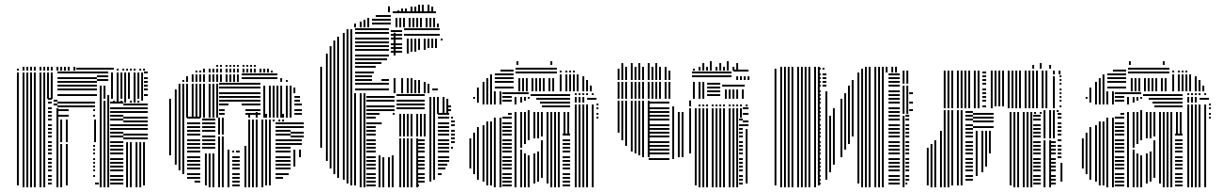

<svg xmlns="http://www.w3.org/2000/svg" viewBox="-20 -796 5212 816"><path d="M60 -8H52V-376H60ZM84 0H76V-376H84ZM100 0H92V-376H100ZM116 0H108V-376H116ZM132 0H124V-376H132ZM156 0H148V-376H156ZM172 0H164V-376H172ZM200 -12H184V-20H200ZM200 -28H184V-36H200ZM200 -44H184V-52H200ZM200 -68H184V-76H200ZM200 -84H184V-92H200ZM200 -100H184V-108H200ZM200 -116H184V-124H200ZM200 -140H184V-148H200ZM200 -156H184V-164H200ZM200 -172H184V-180H200ZM200 -188H184V-196H200ZM200 -212H184V-220H200ZM200 -228H184V-236H200ZM200 -244H184V-252H200ZM200 -260H184V-268H200ZM200 -284H184V-292H200ZM200 -300H184V-308H200ZM200 -316H184V-324H200ZM200 -332H184V-340H200ZM200 -356H184V-364H200ZM200 -372H184V-380H200ZM228 0H220V-336H228ZM224 -348H208V-356H224ZM224 -364H208V-372H224ZM244 0H236V-184H244ZM268 -8H260V-184H268ZM400 -12H384V-20H400ZM384 -44H376V-52H384ZM384 -68H376V-76H384ZM384 -84H376V-92H384ZM384 -100H376V-108H384ZM384 -116H376V-124H384ZM384 -140H376V-148H384ZM384 -156H376V-164H384ZM384 -172H376V-180H384ZM244 -192H236V-288H244ZM268 -192H260V-288H268ZM388 -192H380V-288H388ZM272 -300H224V-308H272ZM384 -300H376V-308H384ZM272 -324H224V-332H272ZM384 -324H376V-332H384ZM384 -340H224V-348H384ZM384 -356H224V-364H384ZM412 0H404V-360H412ZM428 0H420V-360H428ZM444 0H436V-360H444ZM504 -12H448V-20H504ZM504 -28H448V-36H504ZM504 -44H448V-52H504ZM504 -68H448V-76H504ZM504 -84H448V-92H504ZM504 -100H448V-108H504ZM504 -116H448V-124H504ZM504 -140H448V-148H504ZM504 -156H448V-164H504ZM504 -172H448V-180H504ZM504 -188H448V-196H504ZM504 -212H448V-220H504ZM504 -228H448V-236H504ZM504 -244H448V-252H504ZM504 -260H448V-268H504ZM504 -284H448V-292H504ZM504 -300H448V-308H504ZM504 -316H448V-324H504ZM504 -332H448V-340H504ZM504 -356H448V-364H504ZM524 0H516V-192H524ZM540 0H532V-192H540ZM564 0H556V-192H564ZM580 0H572V-192H580ZM596 -8H588V-192H596ZM608 -204H504V-212H608ZM608 -220H504V-228H608ZM608 -244H504V-252H608ZM608 -260H504V-268H608ZM608 -276H504V-284H608ZM608 -292H504V-300H608ZM608 -316H504V-324H608ZM608 -332H504V-340H608ZM608 -348H504V-356H608ZM412 -360H404V-368H412ZM428 -360H420V-368H428ZM444 -360H436V-368H444ZM468 -360H460V-368H468ZM484 -360H476V-368H484ZM500 -360H492V-368H500ZM516 -360H508V-368H516ZM540 -360H532V-368H540ZM556 -360H548V-368H556ZM572 -360H564V-368H572ZM412 -368H404V-384H412ZM444 -368H436V-392H444ZM484 -368H476V-384H484ZM516 -368H508V-392H516ZM556 -368H548V-384H556ZM588 -368H580V-392H588ZM60 -376H52V-488H60ZM84 -376H76V-488H84ZM100 -376H92V-488H100ZM116 -376H108V-488H116ZM132 -376H124V-488H132ZM156 -376H148V-488H156ZM172 -376H164V-488H172ZM188 -376H180V-488H188ZM204 -376H196V-488H204ZM392 -388H224V-396H392ZM392 -412H224V-420H392ZM392 -428H224V-436H392ZM392 -444H224V-452H392ZM392 -460H224V-468H392ZM392 -484H224V-492H392ZM412 -376H404V-432H412ZM428 -376H420V-432H428ZM440 -452H392V-460H440ZM440 -468H392V-476H440ZM440 -484H392V-492H440ZM460 -376H452V-488H460ZM484 -376H476V-488H484ZM500 -376H492V-488H500ZM516 -376H508V-488H516ZM532 -376H524V-488H532ZM556 -376H548V-488H556ZM572 -376H564V-488H572ZM588 -376H580V-488H588ZM608 -388H592V-396H608ZM608 -412H592V-420H608ZM608 -428H592V-436H608ZM608 -444H592V-452H608ZM608 -460H592V-468H608ZM608 -484H592V-492H608ZM60 -496H52V-504H60ZM84 -496H76V-512H84ZM100 -496H92V-512H100ZM116 -496H108V-512H116ZM132 -496H124V-512H132ZM156 -496H148V-512H156ZM172 -496H164V-512H172ZM188 -496H180V-512H188ZM204 -496H196V-512H204ZM228 -496H220V-512H228ZM244 -496H236V-512H244ZM260 -496H252V-512H260ZM276 -496H268V-512H276ZM300 -496H292V-512H300ZM464 -500H304V-508H464ZM484 -496H476V-504H484ZM508 -496H500V-504H508ZM524 -496H516V-504H524ZM540 -496H532V-504H540ZM556 -496H548V-504H556ZM580 -496H572V-504H580ZM596 -496H588V-504H596Z M707 -136H699V-296H707ZM731 -96H723V-296H731ZM747 -72H739V-296H747ZM763 -56H755V-296H763ZM831 -20H807V-28H831ZM831 -36H775V-44H831ZM831 -52H775V-60H831ZM831 -76H775V-84H831ZM831 -92H775V-100H831ZM831 -108H775V-116H831ZM831 -124H775V-132H831ZM831 -148H775V-156H831ZM831 -164H775V-172H831ZM831 -180H775V-188H831ZM831 -196H775V-204H831ZM831 -220H775V-228H831ZM831 -236H775V-244H831ZM831 -252H775V-260H831ZM831 -268H775V-276H831ZM831 -292H775V-300H831ZM859 -8H851V-144H859ZM875 0H867V-144H875ZM891 0H883V-144H891ZM895 -164H839V-172H895ZM895 -180H839V-188H895ZM895 -196H839V-204H895ZM895 -212H839V-220H895ZM895 -236H839V-244H895ZM895 -252H839V-260H895ZM895 -268H839V-276H895ZM895 -284H839V-292H895ZM915 0H907V-216H915ZM931 0H923V-216H931ZM955 0H947V-160H955ZM999 -4H967V-12H999ZM999 -20H967V-28H999ZM999 -36H967V-44H999ZM999 -52H967V-60H999ZM999 -76H967V-84H999ZM999 -92H967V-100H999ZM999 -108H967V-116H999ZM999 -124H967V-132H999ZM975 -148H967V-156H975ZM999 -148H983V-156H999ZM915 -224H907V-296H915ZM931 -224H923V-296H931ZM1027 0H1019V-176H1027ZM1043 0H1035V-280H1043ZM1059 0H1051V-280H1059ZM1075 0H1067V-280H1075ZM1099 0H1091V-280H1099ZM1115 -8H1107V-280H1115ZM1131 -8H1123V-280H1131ZM1183 -36H1151V-44H1183ZM1207 -52H1151V-60H1207ZM1215 -76H1151V-84H1215ZM1215 -92H1151V-100H1215ZM1215 -108H1151V-116H1215ZM1215 -124H1151V-132H1215ZM1215 -148H1151V-156H1215ZM1215 -164H1151V-172H1215ZM1215 -180H1151V-188H1215ZM1215 -196H1151V-204H1215ZM1215 -220H1151V-228H1215ZM1215 -236H1151V-244H1215ZM1215 -252H1151V-260H1215ZM1215 -268H1151V-276H1215ZM1235 -88H1227V-160H1235ZM1259 -128H1251V-160H1259ZM1263 -180H1215V-188H1263ZM1263 -196H1215V-204H1263ZM1271 -212H1215V-220H1271ZM1271 -228H1215V-236H1271ZM1271 -252H1215V-260H1271ZM1271 -268H1215V-276H1271ZM1043 -280H1035V-288H1043ZM1059 -280H1051V-288H1059ZM1075 -280H1067V-288H1075ZM1099 -280H1091V-288H1099ZM1115 -280H1107V-288H1115ZM1131 -280H1123V-288H1131ZM1147 -280H1139V-288H1147ZM1171 -280H1163V-288H1171ZM1187 -280H1179V-288H1187ZM1043 -296H1035V-312H1043ZM1075 -296H1067V-320H1075ZM1115 -296H1107V-312H1115ZM1147 -296H1139V-320H1147ZM1187 -296H1179V-312H1187ZM1219 -296H1211V-320H1219ZM707 -296H699V-376H707ZM731 -296H723V-416H731ZM747 -296H739V-440H747ZM763 -296H755V-440H763ZM779 -296H771V-440H779ZM803 -296H795V-440H803ZM819 -296H811V-440H819ZM835 -296H827V-440H835ZM851 -296H843V-440H851ZM875 -296H867V-440H875ZM891 -296H883V-440H891ZM907 -296H899V-440H907ZM935 -308H911V-316H935ZM1087 -308H1023V-316H1087ZM935 -324H911V-332H935ZM1087 -324H1023V-332H1087ZM951 -348H911V-356H951ZM1087 -348H1007V-356H1087ZM1087 -364H911V-372H1087ZM1087 -380H911V-388H1087ZM1087 -396H911V-404H1087ZM1087 -420H911V-428H1087ZM1087 -436H911V-444H1087ZM1107 -296H1099V-400H1107ZM1131 -296H1123V-400H1131ZM1147 -296H1139V-400H1147ZM1163 -296H1155V-400H1163ZM1179 -296H1171V-400H1179ZM1203 -296H1195V-400H1203ZM1219 -296H1211V-400H1219ZM1263 -308H1231V-316H1263ZM1263 -324H1231V-332H1263ZM1263 -348H1231V-356H1263ZM1255 -364H1231V-372H1255ZM1255 -380H1231V-388H1255ZM1107 -400H1099V-432H1107ZM1131 -400H1123V-432H1131ZM1147 -400H1139V-432H1147ZM1163 -400H1155V-432H1163ZM1179 -400H1171V-432H1179ZM1203 -400H1195V-432H1203ZM1219 -400H1211V-432H1219ZM1235 -400H1227V-424H1235ZM763 -448H755V-456H763ZM779 -448H771V-472H779ZM803 -448H795V-480H803ZM819 -448H811V-480H819ZM835 -448H827V-480H835ZM851 -448H843V-480H851ZM875 -448H867V-480H875ZM891 -448H883V-480H891ZM907 -448H899V-480H907ZM923 -448H915V-480H923ZM947 -448H939V-480H947ZM963 -448H955V-480H963ZM979 -448H971V-480H979ZM995 -448H987V-480H995ZM1159 -460H1007V-468H1159ZM1159 -476H1007V-484H1159ZM1179 -448H1171V-464H1179ZM1203 -448H1195V-456H1203ZM819 -488H811V-496H819ZM835 -488H827V-496H835ZM851 -488H843V-504H851ZM875 -488H867V-504H875ZM891 -488H883V-504H891ZM907 -488H899V-504H907ZM923 -488H915V-504H923ZM947 -488H939V-504H947ZM963 -488H955V-504H963ZM979 -488H971V-504H979ZM995 -488H987V-504H995ZM1019 -488H1011V-504H1019ZM1035 -488H1027V-504H1035ZM1051 -488H1043V-504H1051ZM1067 -488H1059V-504H1067ZM1091 -488H1083V-504H1091ZM1107 -488H1099V-504H1107ZM1123 -488H1115V-504H1123ZM1139 -488H1131V-496H1139ZM907 -512H899V-520H907ZM923 -512H915V-520H923ZM947 -512H939V-520H947ZM963 -512H955V-520H963ZM979 -512H971V-520H979ZM995 -512H987V-520H995ZM1019 -512H1011V-520H1019ZM1035 -512H1027V-520H1035ZM1051 -512H1043V-520H1051ZM1067 -512H1059V-520H1067Z M1349 -168H1341V-400H1349ZM1373 -112H1365V-400H1373ZM1389 -80H1381V-400H1389ZM1405 -56H1397V-400H1405ZM1421 -40H1413V-400H1421ZM1445 -32H1437V-400H1445ZM1461 -16H1453V-400H1461ZM1477 -8H1469V-400H1477ZM1493 -8H1485V-400H1493ZM1517 0H1509V-400H1517ZM1533 0H1525V-400H1533ZM1577 -4H1537V-12H1577ZM1577 -20H1537V-28H1577ZM1577 -36H1537V-44H1577ZM1577 -52H1537V-60H1577ZM1577 -76H1537V-84H1577ZM1577 -92H1537V-100H1577ZM1577 -108H1537V-116H1577ZM1577 -124H1537V-132H1577ZM1577 -148H1537V-156H1577ZM1577 -164H1537V-172H1577ZM1577 -180H1537V-188H1577ZM1577 -196H1537V-204H1577ZM1577 -220H1537V-228H1577ZM1577 -236H1537V-244H1577ZM1577 -252H1537V-260H1577ZM1577 -268H1537V-276H1577ZM1577 -292H1537V-300H1577ZM1577 -308H1537V-316H1577ZM1577 -324H1537V-332H1577ZM1577 -340H1537V-348H1577ZM1577 -364H1537V-372H1577ZM1577 -380H1537V-388H1577ZM1597 0H1589V-136H1597ZM1613 0H1605V-128H1613ZM1637 0H1629V-128H1637ZM1653 0H1645V-136H1653ZM1602 -268H1577V-276H1602ZM1593 -308H1577V-316H1593ZM1657 -308H1649V-316H1657ZM1657 -324H1577V-332H1657ZM1657 -340H1577V-348H1657ZM1657 -364H1577V-372H1657ZM1657 -380H1577V-388H1657ZM1685 0H1677V-208H1685ZM1701 0H1693V-208H1701ZM1717 0H1709V-208H1717ZM1733 0H1725V-208H1733ZM1757 0H1749V-208H1757ZM1761 -4H1753V-12H1761ZM1785 -20H1753V-28H1785ZM1785 -36H1753V-44H1785ZM1785 -52H1753V-60H1785ZM1785 -76H1753V-84H1785ZM1785 -92H1753V-100H1785ZM1785 -108H1753V-116H1785ZM1785 -124H1753V-132H1785ZM1785 -148H1753V-156H1785ZM1785 -164H1753V-172H1785ZM1785 -180H1753V-188H1785ZM1785 -196H1753V-204H1785ZM1685 -216H1677V-312H1685ZM1701 -216H1693V-312H1701ZM1717 -216H1709V-312H1717ZM1733 -216H1725V-312H1733ZM1757 -216H1749V-312H1757ZM1773 -216H1765V-312H1773ZM1789 -216H1781V-312H1789ZM1785 -332H1665V-340H1785ZM1785 -348H1665V-356H1785ZM1785 -364H1665V-372H1785ZM1785 -388H1665V-396H1785ZM1813 -24H1805V-312H1813ZM1829 -32H1821V-312H1829ZM1857 -52H1841V-60H1857ZM1873 -76H1841V-84H1873ZM1881 -92H1841V-100H1881ZM1889 -108H1841V-116H1889ZM1889 -124H1841V-132H1889ZM1889 -148H1841V-156H1889ZM1889 -164H1841V-172H1889ZM1889 -180H1841V-188H1889ZM1889 -196H1841V-204H1889ZM1889 -220H1841V-228H1889ZM1889 -236H1841V-244H1889ZM1889 -252H1841V-260H1889ZM1889 -268H1841V-276H1889ZM1889 -292H1841V-300H1889ZM1889 -308H1841V-316H1889ZM1905 -164H1897V-172H1905ZM1913 -188H1897V-196H1913ZM1913 -204H1897V-212H1913ZM1913 -220H1897V-228H1913ZM1913 -236H1897V-244H1913ZM1913 -260H1897V-268H1913ZM1913 -276H1897V-284H1913ZM1905 -292H1897V-300H1905ZM1813 -312H1805V-384H1813ZM1829 -312H1821V-384H1829ZM1845 -312H1837V-384H1845ZM1869 -312H1861V-384H1869ZM1885 -312H1877V-376H1885ZM1897 -324H1881V-332H1897ZM1897 -340H1881V-348H1897ZM1349 -400H1341V-512H1349ZM1373 -400H1365V-568H1373ZM1389 -400H1381V-600H1389ZM1405 -400H1397V-624H1405ZM1421 -400H1413V-640H1421ZM1445 -400H1437V-656H1445ZM1461 -400H1453V-672H1461ZM1477 -400H1469V-672H1477ZM1633 -412H1489V-420H1633ZM1633 -436H1489V-444H1633ZM1561 -452H1489V-460H1561ZM1633 -452H1601V-460H1633ZM1561 -468H1489V-476H1561ZM1569 -484H1489V-492H1569ZM1577 -508H1489V-516H1577ZM1601 -524H1489V-532H1601ZM1625 -540H1489V-548H1625ZM1633 -556H1489V-564H1633ZM1633 -580H1489V-588H1633ZM1633 -596H1489V-604H1633ZM1633 -612H1489V-620H1633ZM1633 -628H1489V-636H1633ZM1633 -652H1489V-660H1633ZM1633 -668H1489V-676H1633ZM1661 -400H1653V-464H1661ZM1661 -560H1653V-657H1661ZM1693 -400H1685V-464H1693ZM1689 -572H1641V-580H1689ZM1689 -588H1641V-596H1689ZM1689 -604H1641V-612H1689ZM1689 -628H1641V-636H1689ZM1689 -644H1641V-652H1689ZM1689 -660H1641V-668H1689ZM1717 -400H1709V-464H1717ZM1717 -568H1709V-584H1717ZM1733 -400H1725V-464H1733ZM1733 -576H1725V-584H1733ZM1749 -400H1741V-456H1749ZM1749 -576H1741V-584H1749ZM1765 -400H1757V-456H1765ZM1789 -400H1781V-448H1789ZM1805 -400H1797V-440H1805ZM1841 -412H1817V-420H1841ZM1717 -584H1709V-632H1717ZM1733 -584H1725V-632H1733ZM1749 -584H1741V-632H1749ZM1765 -584H1757V-632H1765ZM1789 -584H1781V-632H1789ZM1805 -592H1797V-632H1805ZM1821 -592H1813V-632H1821ZM1837 -592H1829V-632H1837ZM1861 -624H1853V-632H1861ZM1849 -644H1697V-652H1849ZM1849 -668H1697V-676H1849ZM1493 -680H1485V-696H1493ZM1517 -680H1509V-704H1517ZM1533 -680H1525V-712H1533ZM1549 -680H1541V-720H1549ZM1641 -692H1561V-700H1641ZM1641 -708H1561V-716H1641ZM1641 -724H1577V-732H1641ZM1669 -680H1661V-720H1669ZM1685 -680H1677V-720H1685ZM1701 -680H1693V-720H1701ZM1725 -680H1717V-720H1725ZM1741 -680H1733V-720H1741ZM1757 -680H1749V-720H1757ZM1773 -680H1765V-720H1773ZM1797 -680H1789V-720H1797ZM1813 -680H1805V-720H1813ZM1829 -680H1821V-720H1829ZM1845 -680H1837V-696H1845ZM1833 -740H1649V-748H1833ZM1637 -744H1629V-769H1637ZM1677 -744H1669V-752H1677ZM1693 -744H1685V-760H1693ZM1709 -744H1701V-760H1709ZM1733 -744H1725V-768H1733ZM1749 -744H1741V-768H1749ZM1765 -744H1757V-776H1765ZM1781 -744H1773V-776H1781ZM1805 -744H1797V-776H1805ZM1821 -744H1813V-768H1821Z M1983 -80H1975V-208H1983ZM1999 -56H1991V-232H1999ZM1999 -376H1991V-384H1999ZM2015 -32H2007V-256H2015ZM2015 -360H2007V-408H2015ZM2039 -24H2031V-264H2039ZM2039 -352H2031V-408H2039ZM2055 -8H2047V-280H2055ZM2055 -352H2047V-408H2055ZM2071 -8H2063V-280H2071ZM2071 -352H2063V-408H2071ZM2087 0H2079V-296H2087ZM2087 -352H2079V-408H2087ZM2111 0H2103V-296H2111ZM2111 -352H2103V-408H2111ZM2155 -4H2115V-12H2155ZM2155 -20H2115V-28H2155ZM2155 -36H2115V-44H2155ZM2155 -52H2115V-60H2155ZM2155 -76H2115V-84H2155ZM2155 -92H2115V-100H2155ZM2155 -108H2115V-116H2155ZM2155 -124H2115V-132H2155ZM2155 -148H2115V-156H2155ZM2155 -164H2115V-172H2155ZM2155 -180H2115V-188H2155ZM2155 -196H2115V-204H2155ZM2155 -220H2115V-228H2155ZM2155 -236H2115V-244H2155ZM2155 -252H2115V-260H2155ZM2155 -268H2115V-276H2155ZM2155 -292H2115V-300H2155ZM2155 -308H2139V-316H2155ZM2155 -364H2115V-372H2155ZM2155 -380H2115V-388H2155ZM2155 -396H2115V-404H2155ZM2175 0H2167V-320H2175ZM2175 -352H2167V-384H2175ZM2199 0H2191V-160H2199ZM2199 -168H2191V-320H2199ZM2199 -360H2191V-384H2199ZM2215 0H2207V-144H2215ZM2215 -184H2207V-320H2215ZM2215 -368H2207V-384H2215ZM2231 0H2223V-136H2231ZM2231 -200H2223V-328H2231ZM2231 -376H2223V-384H2231ZM2227 -396H2155V-404H2227ZM2255 -16H2247V-144H2255ZM2255 -208H2247V-224H2255ZM2271 -24H2263V-152H2271ZM2271 -208H2263V-224H2271ZM2287 -40H2279V-200H2287ZM2287 -216H2279V-224H2287ZM2311 -16H2303V-224H2311ZM2327 0H2319V-224H2327ZM2343 0H2335V-224H2343ZM2359 0H2351V-224H2359ZM2403 -4H2371V-12H2403ZM2403 -20H2371V-28H2403ZM2403 -36H2371V-44H2403ZM2403 -52H2371V-60H2403ZM2403 -76H2371V-84H2403ZM2403 -92H2371V-100H2403ZM2403 -108H2371V-116H2403ZM2403 -124H2371V-132H2403ZM2403 -148H2371V-156H2403ZM2403 -164H2371V-172H2403ZM2403 -180H2371V-188H2403ZM2403 -196H2371V-204H2403ZM2403 -220H2371V-228H2403ZM2255 -224H2247V-320H2255ZM2271 -224H2263V-320H2271ZM2287 -224H2279V-320H2287ZM2311 -224H2303V-320H2311ZM2327 -224H2319V-320H2327ZM2343 -224H2335V-320H2343ZM2359 -224H2351V-320H2359ZM2383 -224H2375V-320H2383ZM2399 -224H2391V-320H2399ZM2403 -340H2283V-348H2403ZM2403 -356H2275V-364H2403ZM2403 -372H2259V-380H2403ZM2403 -388H2235V-396H2403ZM2431 0H2423V-352H2431ZM2447 0H2439V-352H2447ZM2463 0H2455V-352H2463ZM2479 0H2471V-352H2479ZM2503 0H2495V-352H2503ZM2523 -292H2515V-300H2523ZM2523 -308H2515V-316H2523ZM2523 -332H2515V-340H2523ZM2523 -348H2515V-356H2523ZM2431 -360H2423V-384H2431ZM2447 -360H2439V-384H2447ZM2463 -360H2455V-384H2463ZM2515 -372H2475V-380H2515ZM2431 -392H2423V-400H2431ZM2447 -392H2439V-400H2447ZM2463 -392H2455V-400H2463ZM2479 -392H2471V-400H2479ZM2503 -392H2495V-400H2503ZM2015 -408H2007V-424H2015ZM2039 -408H2031V-448H2039ZM2055 -408H2047V-464H2055ZM2071 -408H2063V-480H2071ZM2163 -420H2083V-428H2163ZM2163 -444H2083V-452H2163ZM2163 -460H2083V-468H2163ZM2163 -476H2083V-484H2163ZM2163 -492H2107V-500H2163ZM2191 -408H2183V-464H2191ZM2207 -408H2199V-464H2207ZM2223 -408H2215V-464H2223ZM2247 -408H2239V-464H2247ZM2263 -408H2255V-464H2263ZM2279 -408H2271V-464H2279ZM2295 -408H2287V-464H2295ZM2319 -408H2311V-464H2319ZM2335 -408H2327V-464H2335ZM2347 -484H2171V-492H2347ZM2347 -500H2171V-508H2347ZM2367 -408H2359V-480H2367ZM2391 -408H2383V-480H2391ZM2407 -408H2399V-480H2407ZM2423 -408H2415V-480H2423ZM2439 -408H2431V-480H2439ZM2463 -408H2455V-472H2463ZM2479 -408H2471V-456H2479ZM2495 -408H2487V-432H2495ZM2367 -488H2359V-496H2367ZM2391 -488H2383V-496H2391ZM2407 -488H2399V-496H2407ZM2423 -488H2415V-496H2423ZM2183 -520H2175V-536H2183ZM2327 -520H2319V-536H2327Z M2613 -232H2605V-368H2613ZM2629 -200H2621V-368H2629ZM2645 -176H2637V-368H2645ZM2669 -152H2661V-368H2669ZM2685 -144H2677V-368H2685ZM2701 -136H2693V-368H2701ZM2717 -128H2709V-368H2717ZM2741 -128H2733V-368H2741ZM2825 -116H2737V-124H2825ZM2825 -140H2737V-148H2825ZM2825 -156H2737V-164H2825ZM2825 -172H2737V-180H2825ZM2825 -188H2737V-196H2825ZM2825 -212H2737V-220H2825ZM2825 -228H2737V-236H2825ZM2825 -244H2737V-252H2825ZM2825 -260H2737V-268H2825ZM2825 -284H2737V-292H2825ZM2825 -300H2737V-308H2825ZM2825 -316H2737V-324H2825ZM2825 -332H2737V-340H2825ZM2825 -356H2737V-364H2825ZM2845 -120H2837V-344H2845ZM2869 -128H2861V-320H2869ZM2885 -128H2877V-320H2885ZM2917 -144H2909V-296H2917ZM2941 -8H2933V-296H2941ZM2957 0H2949V-296H2957ZM2973 0H2965V-296H2973ZM2989 0H2981V-296H2989ZM3013 0H3005V-296H3013ZM3029 0H3021V-296H3029ZM3045 0H3037V-296H3045ZM3061 0H3053V-296H3061ZM3085 0H3077V-296H3085ZM3101 0H3093V-296H3101ZM3117 0H3109V-296H3117ZM3137 -12H3121V-20H3137ZM3137 -28H3121V-36H3137ZM3137 -44H3121V-52H3137ZM3137 -68H3121V-76H3137ZM3137 -84H3121V-92H3137ZM3137 -100H3121V-108H3137ZM3137 -116H3121V-124H3137ZM3137 -140H3121V-148H3137ZM3137 -156H3121V-164H3137ZM3137 -172H3121V-180H3137ZM3137 -188H3121V-196H3137ZM3137 -212H3121V-220H3137ZM3137 -228H3121V-236H3137ZM3137 -244H3121V-252H3137ZM3137 -260H3121V-268H3137ZM3137 -284H3121V-292H3137ZM3157 -16H3149V-248H3157ZM3161 -260H3137V-268H3161ZM3161 -276H3137V-284H3161ZM2917 -296H2909V-336H2917ZM2941 -296H2933V-336H2941ZM2957 -296H2949V-336H2957ZM2973 -296H2965V-336H2973ZM2989 -296H2981V-336H2989ZM3013 -296H3005V-336H3013ZM3029 -296H3021V-336H3029ZM3045 -296H3037V-336H3045ZM3061 -296H3053V-336H3061ZM3085 -296H3077V-336H3085ZM3101 -296H3093V-336H3101ZM3117 -296H3109V-336H3117ZM3133 -296H3125V-336H3133ZM3161 -308H3137V-316H3161ZM3161 -332H3137V-340H3161ZM2917 -344H2909V-369H2917ZM2957 -344H2949V-352H2957ZM2973 -344H2965V-352H2973ZM2989 -344H2981V-352H2989ZM3013 -344H3005V-352H3013ZM3029 -344H3021V-352H3029ZM3045 -344H3037V-352H3045ZM3061 -344H3053V-352H3061ZM3085 -344H3077V-352H3085ZM3101 -344H3093V-352H3101ZM3117 -344H3109V-352H3117ZM3133 -344H3125V-352H3133ZM3157 -344H3149V-352H3157ZM2613 -376H2605V-448H2613ZM2629 -376H2621V-448H2629ZM2645 -376H2637V-448H2645ZM2669 -376H2661V-448H2669ZM2685 -376H2677V-448H2685ZM2701 -376H2693V-448H2701ZM2717 -376H2709V-448H2717ZM2741 -376H2733V-448H2741ZM2757 -376H2749V-448H2757ZM2773 -376H2765V-448H2773ZM2789 -376H2781V-448H2789ZM2813 -376H2805V-448H2813ZM2829 -376H2821V-448H2829ZM2933 -376H2925V-448H2933ZM2957 -376H2949V-448H2957ZM2973 -376H2965V-448H2973ZM3041 -388H2985V-396H3041ZM3041 -404H2985V-412H3041ZM3041 -420H2985V-428H3041ZM3041 -436H2985V-444H3041ZM3069 -376H3061V-416H3069ZM3085 -376H3077V-416H3085ZM3101 -376H3093V-416H3101ZM3117 -376H3109V-416H3117ZM3141 -376H3133V-416H3141ZM3145 -428H3049V-436H3145ZM2613 -456H2605V-496H2613ZM2629 -456H2621V-496H2629ZM2645 -456H2637V-496H2645ZM2669 -456H2661V-496H2669ZM2685 -456H2677V-496H2685ZM2701 -456H2693V-496H2701ZM2717 -456H2709V-496H2717ZM2741 -456H2733V-496H2741ZM2757 -456H2749V-496H2757ZM2773 -456H2765V-496H2773ZM2789 -456H2781V-496H2789ZM2813 -456H2805V-496H2813ZM2829 -456H2821V-496H2829ZM3089 -468H2921V-476H3089ZM3089 -484H2921V-492H3089ZM3117 -456H3109V-472H3117ZM3133 -456H3125V-472H3133ZM3149 -456H3141V-472H3149ZM3165 -456H3157V-472H3165ZM3161 -492H3097V-500H3161ZM2613 -496H2605V-504H2613ZM2629 -496H2621V-512H2629ZM2645 -496H2637V-512H2645ZM2669 -496H2661V-512H2669ZM2685 -496H2677V-512H2685ZM2701 -496H2693V-512H2701ZM2717 -496H2709V-512H2717ZM2741 -496H2733V-512H2741ZM2757 -496H2749V-512H2757ZM2773 -496H2765V-512H2773ZM2789 -496H2781V-512H2789ZM2813 -496H2805V-512H2813ZM2933 -496H2925V-504H2933ZM2957 -496H2949V-512H2957ZM2973 -496H2965V-512H2973ZM2989 -496H2981V-512H2989ZM3005 -496H2997V-512H3005ZM3029 -496H3021V-512H3029ZM3045 -496H3037V-512H3045ZM3061 -496H3053V-512H3061ZM3077 -496H3069V-512H3077ZM3101 -496H3093V-512H3101ZM3117 -496H3109V-512H3117ZM2629 -512H2621V-528H2629ZM2669 -512H2661V-528H2669ZM2701 -512H2693V-528H2701ZM2741 -512H2733V-528H2741ZM2773 -512H2765V-528H2773ZM2973 -512H2965V-528H2973ZM3005 -512H2997V-536H3005ZM3045 -512H3037V-528H3045ZM3077 -512H3069V-536H3077ZM3117 -512H3109V-528H3117Z M3280 -8H3272V-504H3280ZM3304 0H3296V-512H3304ZM3320 0H3312V-512H3320ZM3336 0H3328V-512H3336ZM3352 0H3344V-512H3352ZM3376 0H3368V-512H3376ZM3392 0H3384V-512H3392ZM3408 0H3400V-512H3408ZM3424 0H3416V-512H3424ZM3448 0H3440V-512H3448ZM3464 -8H3456V-512H3464ZM3468 -12H3460V-20H3468ZM3468 -28H3460V-36H3468ZM3468 -44H3460V-52H3468ZM3468 -68H3460V-76H3468ZM3468 -84H3460V-92H3468ZM3468 -100H3460V-108H3468ZM3468 -116H3460V-124H3468ZM3468 -140H3460V-148H3468ZM3468 -156H3460V-164H3468ZM3468 -172H3460V-180H3468ZM3468 -188H3460V-196H3468ZM3468 -212H3460V-220H3468ZM3468 -228H3460V-236H3468ZM3468 -244H3460V-252H3468ZM3468 -260H3460V-268H3468ZM3468 -284H3460V-292H3468ZM3468 -300H3460V-308H3468ZM3468 -316H3460V-324H3468ZM3468 -332H3460V-340H3468ZM3468 -356H3460V-364H3468ZM3468 -372H3460V-380H3468ZM3468 -388H3460V-396H3468ZM3468 -404H3460V-412H3468ZM3468 -428H3460V-436H3468ZM3468 -444H3460V-452H3468ZM3468 -460H3460V-468H3468ZM3468 -476H3460V-484H3468ZM3468 -500H3460V-508H3468ZM3496 -32H3488V-408H3496ZM3512 -64H3504V-304H3512ZM3528 -96H3520V-336H3528ZM3492 -428H3476V-436H3492ZM3492 -444H3476V-452H3492ZM3492 -460H3476V-468H3492ZM3492 -476H3476V-484H3492ZM3484 -500H3476V-508H3484ZM3560 -128H3552V-376H3560ZM3576 -160H3568V-400H3576ZM3592 -184H3584V-432H3592ZM3608 -216H3600V-456H3608ZM3632 -16H3624V-488H3632ZM3648 0H3640V-488H3648ZM3664 0H3656V-488H3664ZM3680 0H3672V-488H3680ZM3704 0H3696V-488H3704ZM3720 0H3712V-488H3720ZM3736 0H3728V-488H3736ZM3804 -12H3756V-20H3804ZM3804 -28H3756V-36H3804ZM3804 -44H3756V-52H3804ZM3804 -68H3756V-76H3804ZM3804 -84H3756V-92H3804ZM3804 -100H3756V-108H3804ZM3804 -116H3756V-124H3804ZM3804 -140H3756V-148H3804ZM3804 -156H3756V-164H3804ZM3804 -172H3756V-180H3804ZM3804 -188H3756V-196H3804ZM3804 -212H3756V-220H3804ZM3804 -228H3756V-236H3804ZM3804 -244H3756V-252H3804ZM3804 -260H3756V-268H3804ZM3804 -284H3756V-292H3804ZM3804 -300H3756V-308H3804ZM3804 -316H3756V-324H3804ZM3804 -332H3756V-340H3804ZM3804 -356H3756V-364H3804ZM3804 -372H3756V-380H3804ZM3804 -388H3756V-396H3804ZM3804 -404H3756V-412H3804ZM3804 -428H3756V-436H3804ZM3804 -444H3756V-452H3804ZM3804 -460H3756V-468H3804ZM3804 -476H3756V-484H3804ZM3648 -488H3640V-504H3648ZM3664 -488H3656V-512H3664ZM3680 -488H3672V-512H3680ZM3704 -488H3696V-512H3704ZM3720 -488H3712V-512H3720ZM3736 -488H3728V-512H3736ZM3752 -488H3744V-512H3752ZM3776 -488H3768V-512H3776ZM3792 -488H3784V-512H3792ZM3824 0H3816V-304H3824ZM3836 -12H3828V-20H3836ZM3844 -28H3828V-36H3844ZM3844 -44H3828V-52H3844ZM3844 -68H3828V-76H3844ZM3844 -84H3828V-92H3844ZM3844 -100H3828V-108H3844ZM3844 -116H3828V-124H3844ZM3844 -140H3828V-148H3844ZM3844 -156H3828V-164H3844ZM3844 -172H3828V-180H3844ZM3844 -188H3828V-196H3844ZM3844 -212H3828V-220H3844ZM3844 -228H3828V-236H3844ZM3844 -244H3828V-252H3844ZM3844 -260H3828V-268H3844ZM3844 -284H3828V-292H3844ZM3844 -300H3828V-308H3844ZM3824 -312H3816V-432H3824ZM3840 -312H3832V-432H3840ZM3860 -324H3844V-332H3860ZM3860 -356H3844V-364H3860ZM3860 -396H3844V-404H3860ZM3824 -440H3816V-496H3824ZM3840 -440H3832V-496H3840Z M3927 -8H3919V-168H3927ZM3943 0H3935V-184H3943ZM3959 0H3951V-200H3959ZM3983 0H3975V-240H3983ZM3999 0H3991V-328H3999ZM4015 0H4007V-328H4015ZM4031 -8H4023V-328H4031ZM4055 -8H4047V-328H4055ZM4071 -8H4063V-328H4071ZM4115 -28H4083V-36H4115ZM4115 -44H4083V-52H4115ZM4115 -68H4083V-76H4115ZM4115 -84H4083V-92H4115ZM4115 -100H4083V-108H4115ZM4115 -116H4083V-124H4115ZM4115 -140H4083V-148H4115ZM4115 -156H4083V-164H4115ZM4115 -172H4083V-180H4115ZM4115 -188H4083V-196H4115ZM4115 -212H4083V-220H4115ZM4115 -228H4083V-236H4115ZM4115 -244H4083V-252H4115ZM4115 -260H4083V-268H4115ZM4115 -284H4083V-292H4115ZM4115 -300H4083V-308H4115ZM4115 -316H4083V-324H4115ZM4135 -48H4127V-240H4135ZM4159 -64H4151V-240H4159ZM4175 -88H4167V-240H4175ZM4191 -144H4183V-240H4191ZM4203 -252H4115V-260H4203ZM4203 -276H4115V-284H4203ZM4203 -292H4115V-300H4203ZM4203 -308H4115V-316H4203ZM4279 -8H4271V-312H4279ZM4295 0H4287V-312H4295ZM4311 0H4303V-312H4311ZM4335 0H4327V-312H4335ZM4351 0H4343V-312H4351ZM4367 0H4359V-312H4367ZM4403 -12H4371V-20H4403ZM4403 -28H4371V-36H4403ZM4403 -44H4371V-52H4403ZM4403 -68H4371V-76H4403ZM4403 -84H4371V-92H4403ZM4403 -100H4371V-108H4403ZM4403 -116H4371V-124H4403ZM4403 -140H4371V-148H4403ZM4403 -156H4371V-164H4403ZM4403 -172H4371V-180H4403ZM4403 -188H4371V-196H4403ZM4403 -212H4371V-220H4403ZM4403 -228H4371V-236H4403ZM4403 -244H4371V-252H4403ZM4403 -260H4371V-268H4403ZM4403 -284H4371V-292H4403ZM4403 -300H4371V-308H4403ZM4279 -312H4271V-320H4279ZM4295 -312H4287V-320H4295ZM4311 -312H4303V-320H4311ZM4335 -312H4327V-320H4335ZM4351 -312H4343V-320H4351ZM4367 -312H4359V-320H4367ZM4383 -312H4375V-320H4383ZM4407 -312H4399V-320H4407ZM4423 0H4415V-200H4423ZM4447 0H4439V-200H4447ZM4467 -12H4443V-20H4467ZM4467 -28H4443V-36H4467ZM4467 -44H4443V-52H4467ZM4467 -68H4443V-76H4467ZM4467 -84H4443V-92H4467ZM4467 -100H4443V-108H4467ZM4467 -116H4443V-124H4467ZM4467 -140H4443V-148H4467ZM4467 -156H4443V-164H4467ZM4467 -172H4443V-180H4467ZM4467 -188H4443V-196H4467ZM4495 -24H4487V-104H4495ZM4491 -124H4475V-132H4491ZM4491 -140H4475V-148H4491ZM4491 -156H4475V-164H4491ZM4491 -172H4475V-180H4491ZM4491 -196H4475V-204H4491ZM4423 -208H4415V-320H4423ZM4447 -208H4439V-320H4447ZM4463 -208H4455V-320H4463ZM4491 -220H4475V-228H4491ZM4491 -236H4475V-244H4491ZM4491 -252H4475V-260H4491ZM4491 -268H4475V-276H4491ZM4491 -292H4475V-300H4491ZM4491 -308H4475V-316H4491ZM4423 -320H4415V-328H4423ZM4447 -320H4439V-328H4447ZM4463 -320H4455V-328H4463ZM4479 -320H4471V-328H4479ZM3999 -336H3991V-496H3999ZM4015 -336H4007V-496H4015ZM4031 -336H4023V-496H4031ZM4055 -336H4047V-496H4055ZM4071 -336H4063V-496H4071ZM4087 -336H4079V-496H4087ZM4103 -336H4095V-496H4103ZM4127 -336H4119V-496H4127ZM4143 -336H4135V-496H4143ZM4171 -340H4155V-348H4171ZM4171 -364H4155V-372H4171ZM4171 -380H4155V-388H4171ZM4171 -396H4155V-404H4171ZM4171 -412H4155V-420H4171ZM4171 -436H4155V-444H4171ZM4171 -452H4155V-460H4171ZM4171 -468H4155V-476H4171ZM4171 -484H4155V-492H4171ZM4199 -336H4191V-496H4199ZM4215 -344H4207V-496H4215ZM4231 -344H4223V-496H4231ZM4247 -344H4239V-496H4247ZM4271 -336H4263V-496H4271ZM4287 -336H4279V-496H4287ZM4303 -336H4295V-496H4303ZM4319 -336H4311V-496H4319ZM4343 -336H4335V-496H4343ZM4359 -336H4351V-496H4359ZM4375 -336H4367V-496H4375ZM4391 -336H4383V-496H4391ZM4415 -336H4407V-496H4415ZM4431 -336H4423V-496H4431ZM4463 -336H4455V-472H4463ZM4491 -340H4483V-348H4491ZM4491 -364H4483V-372H4491ZM4491 -380H4483V-388H4491ZM4491 -396H4483V-404H4491ZM4491 -412H4483V-420H4491ZM4491 -436H4483V-444H4491ZM4491 -452H4483V-460H4491ZM4491 -468H4483V-476H4491ZM4463 -480H4455V-496H4463ZM4487 -480H4479V-496H4487ZM4375 -504H4367V-520H4375ZM4407 -504H4399V-528H4407ZM4447 -504H4439V-520H4447Z M4586 -80H4578V-208H4586ZM4602 -56H4594V-232H4602ZM4602 -376H4594V-384H4602ZM4618 -32H4610V-256H4618ZM4618 -360H4610V-408H4618ZM4642 -24H4634V-264H4642ZM4642 -352H4634V-408H4642ZM4658 -8H4650V-280H4658ZM4658 -352H4650V-408H4658ZM4674 -8H4666V-280H4674ZM4674 -352H4666V-408H4674ZM4690 0H4682V-296H4690ZM4690 -352H4682V-408H4690ZM4714 0H4706V-296H4714ZM4714 -352H4706V-408H4714ZM4758 -4H4718V-12H4758ZM4758 -20H4718V-28H4758ZM4758 -36H4718V-44H4758ZM4758 -52H4718V-60H4758ZM4758 -76H4718V-84H4758ZM4758 -92H4718V-100H4758ZM4758 -108H4718V-116H4758ZM4758 -124H4718V-132H4758ZM4758 -148H4718V-156H4758ZM4758 -164H4718V-172H4758ZM4758 -180H4718V-188H4758ZM4758 -196H4718V-204H4758ZM4758 -220H4718V-228H4758ZM4758 -236H4718V-244H4758ZM4758 -252H4718V-260H4758ZM4758 -268H4718V-276H4758ZM4758 -292H4718V-300H4758ZM4758 -308H4742V-316H4758ZM4758 -364H4718V-372H4758ZM4758 -380H4718V-388H4758ZM4758 -396H4718V-404H4758ZM4778 0H4770V-320H4778ZM4778 -352H4770V-384H4778ZM4802 0H4794V-160H4802ZM4802 -168H4794V-320H4802ZM4802 -360H4794V-384H4802ZM4818 0H4810V-144H4818ZM4818 -184H4810V-320H4818ZM4818 -368H4810V-384H4818ZM4834 0H4826V-136H4834ZM4834 -200H4826V-328H4834ZM4834 -376H4826V-384H4834ZM4830 -396H4758V-404H4830ZM4858 -16H4850V-144H4858ZM4858 -208H4850V-224H4858ZM4874 -24H4866V-152H4874ZM4874 -208H4866V-224H4874ZM4890 -40H4882V-200H4890ZM4890 -216H4882V-224H4890ZM4914 -16H4906V-224H4914ZM4930 0H4922V-224H4930ZM4946 0H4938V-224H4946ZM4962 0H4954V-224H4962ZM5006 -4H4974V-12H5006ZM5006 -20H4974V-28H5006ZM5006 -36H4974V-44H5006ZM5006 -52H4974V-60H5006ZM5006 -76H4974V-84H5006ZM5006 -92H4974V-100H5006ZM5006 -108H4974V-116H5006ZM5006 -124H4974V-132H5006ZM5006 -148H4974V-156H5006ZM5006 -164H4974V-172H5006ZM5006 -180H4974V-188H5006ZM5006 -196H4974V-204H5006ZM5006 -220H4974V-228H5006ZM4858 -224H4850V-320H4858ZM4874 -224H4866V-320H4874ZM4890 -224H4882V-320H4890ZM4914 -224H4906V-320H4914ZM4930 -224H4922V-320H4930ZM4946 -224H4938V-320H4946ZM4962 -224H4954V-320H4962ZM4986 -224H4978V-320H4986ZM5002 -224H4994V-320H5002ZM5006 -340H4886V-348H5006ZM5006 -356H4878V-364H5006ZM5006 -372H4862V-380H5006ZM5006 -388H4838V-396H5006ZM5034 0H5026V-352H5034ZM5050 0H5042V-352H5050ZM5066 0H5058V-352H5066ZM5082 0H5074V-352H5082ZM5106 0H5098V-352H5106ZM5126 -292H5118V-300H5126ZM5126 -308H5118V-316H5126ZM5126 -332H5118V-340H5126ZM5126 -348H5118V-356H5126ZM5034 -360H5026V-384H5034ZM5050 -360H5042V-384H5050ZM5066 -360H5058V-384H5066ZM5118 -372H5078V-380H5118ZM5034 -392H5026V-400H5034ZM5050 -392H5042V-400H5050ZM5066 -392H5058V-400H5066ZM5082 -392H5074V-400H5082ZM5106 -392H5098V-400H5106ZM4618 -408H4610V-424H4618ZM4642 -408H4634V-448H4642ZM4658 -408H4650V-464H4658ZM4674 -408H4666V-480H4674ZM4766 -420H4686V-428H4766ZM4766 -444H4686V-452H4766ZM4766 -460H4686V-468H4766ZM4766 -476H4686V-484H4766ZM4766 -492H4710V-500H4766ZM4794 -408H4786V-464H4794ZM4810 -408H4802V-464H4810ZM4826 -408H4818V-464H4826ZM4850 -408H4842V-464H4850ZM4866 -408H4858V-464H4866ZM4882 -408H4874V-464H4882ZM4898 -408H4890V-464H4898ZM4922 -408H4914V-464H4922ZM4938 -408H4930V-464H4938ZM4950 -484H4774V-492H4950ZM4950 -500H4774V-508H4950ZM4970 -408H4962V-480H4970ZM4994 -408H4986V-480H4994ZM5010 -408H5002V-480H5010ZM5026 -408H5018V-480H5026ZM5042 -408H5034V-480H5042ZM5066 -408H5058V-472H5066ZM5082 -408H5074V-456H5082ZM5098 -408H5090V-432H5098ZM4970 -488H4962V-496H4970ZM4994 -488H4986V-496H4994ZM5010 -488H5002V-496H5010ZM5026 -488H5018V-496H5026ZM4786 -520H4778V-536H4786ZM4930 -520H4922V-536H4930Z"/></svg>

Font: Rubik Lines
Style: Regular
Weight: 400
Designer: Hubert and Fischer, NaN
Foundry: Hubert and Fischer, NaN
Version: Version 2.201